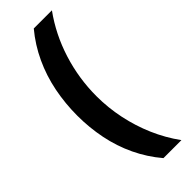

<svg xmlns="http://www.w3.org/2000/svg" viewBox="-287 -734 913 913"><g transform="rotate(-45 169.5 -278.0)"><path d="M40 -274Q40 -356 55.5 -434Q71 -512 104 -583Q137 -654 187 -714H309Q241 -620 205.5 -507Q170 -394 170 -275Q170 -198 186 -121.5Q202 -45 232.5 25.5Q263 96 308 158H187Q137 99 104 29.5Q71 -40 55.5 -117Q40 -194 40 -274Z"/></g></svg>

Font: Noto Sans Hebrew
Style: Bold
Weight: 700
Designer: Monotype Design Team
Foundry: Monotype Imaging Inc.
Version: Version 2.003